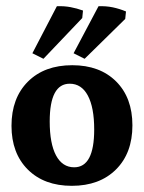

<svg xmlns="http://www.w3.org/2000/svg" viewBox="-20 -599 471 628"><path d="M214.8 8.8Q124.5 8.8 71 -44.4Q17.6 -97.7 17.6 -187.5Q17.6 -278.3 71.3 -332Q125 -385.7 216.3 -385.7Q306.6 -385.7 359.9 -332.5Q413.1 -279.3 413.1 -189Q413.1 -98.1 359.4 -44.7Q305.7 8.8 214.8 8.8ZM222.7 -51.8Q288.1 -51.8 288.1 -175.3Q288.1 -247.6 267.3 -286.4Q246.6 -325.2 208 -325.2Q142.6 -325.2 142.6 -201.7Q142.6 -129.4 163.3 -90.6Q184.1 -51.8 222.7 -51.8ZM122.1 -406.7 85.9 -424.8 166 -578.6Q189.5 -579.6 210.4 -575.7Q231.4 -571.8 251.5 -564.5L249 -540ZM256.8 -406.7 220.7 -424.8 302.2 -578.6Q326.7 -579.6 348.9 -575Q371.1 -570.3 392.1 -561.5L389.6 -537.1Z"/></svg>

Font: Markazi Text
Style: Bold
Weight: 700
Designer: Borna Izadpanah (Arabic designer), Fiona Ross (Arabic design director) and Florian Runge (Latin designer)
Foundry: Borna Izadpanah and Florian Runge
Version: Version 1.001; ttfautohint (v1.8.3)